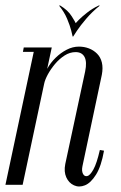

<svg xmlns="http://www.w3.org/2000/svg" viewBox="-43 -666 435 692"><path d="M-23.4 0 78.6 -479H39.6L42.6 -495H143.6L127.1 -418Q139 -439.8 157.5 -457.8Q176 -475.9 197.5 -486.9Q219 -498 241.4 -498Q260.4 -498 277.3 -491.6Q294.2 -485.2 306.8 -472.6Q319.4 -460 324.1 -440.8Q328.8 -421.5 324 -396.4L254.2 -67.2Q250.6 -50.2 256 -39.7Q261.4 -29.1 271.5 -31.4Q281.6 -33.6 293.7 -55.3Q305.8 -77 316.9 -125.5L331.9 -122.9Q322 -66.8 303.1 -36.6Q284.2 -6.5 263.1 1.9Q242 10.4 223.6 1.9Q205.1 -6.5 195.9 -26.9Q186.8 -47.2 192.2 -74.6L263.9 -408.5Q271 -442.8 261.8 -460.5Q252.5 -478.2 229.5 -478.2Q208.8 -478.2 189.8 -466Q170.8 -453.8 155.2 -435.3Q139.8 -416.9 129.3 -397.6Q118.9 -378.2 116.2 -364.4L38.6 0ZM312.9 -646.2 316.8 -645.9Q288.5 -623 267.6 -598.3Q246.6 -573.6 234.7 -555.8Q222.8 -538 220.8 -534.4H218.8L228.5 -581.2Q230.5 -583.9 241.5 -594.9Q252.5 -606 270.9 -620.4Q289.2 -634.9 312.9 -646.2ZM173.6 -646.2Q201.8 -629.4 215.6 -607.1Q229.5 -584.9 230.5 -581.2L220.8 -534.4H218.8Q218.1 -538 213.7 -555.8Q209.2 -573.6 198.9 -598.3Q188.5 -623 169.8 -645.9Z"/></svg>

Font: Emberly Black
Style: Italic
Weight: 900
Italic angle: -12°
Designer: Rajesh Rajput
Foundry: Rajesh Rajput
Version: Version 1.000